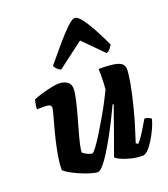

<svg xmlns="http://www.w3.org/2000/svg" viewBox="-143 -891 868 993"><g transform="rotate(-20 291.0 -395.0)"><path d="M225 0Q208 0 180 -9Q152 -18 123 -31Q94 -44 74 -56.5Q54 -69 52 -75Q52 -106 58.5 -145.5Q65 -185 74.5 -225.5Q84 -266 94 -302Q104 -338 110.5 -362.5Q117 -387 117 -393Q117 -405 108.5 -409Q100 -413 86 -413H39Q39 -427 42 -441.5Q45 -456 47 -464Q61 -471 89.5 -479.5Q118 -488 146.5 -494Q175 -500 189 -500Q216 -500 235 -487.5Q254 -475 254 -448Q254 -429 246.5 -395Q239 -361 228 -320.5Q217 -280 205.5 -240Q194 -200 187 -169Q180 -138 180 -124Q189 -115 205.5 -107.5Q222 -100 230 -100Q236 -100 253 -122.5Q270 -145 292 -180.5Q314 -216 337 -255.5Q360 -295 378.5 -330.5Q397 -366 407 -387Q410 -412 410.5 -444Q411 -476 410 -500Q467 -500 496.5 -494.5Q526 -489 537 -477.5Q548 -466 548 -448Q548 -425 539 -373.5Q530 -322 510.5 -246Q491 -170 459 -73L470 -66Q481 -76 494.5 -96Q508 -116 521.5 -139Q535 -162 545 -178Q554 -178 566.5 -173Q579 -168 581 -163Q576 -142 563.5 -114.5Q551 -87 535 -60.5Q519 -34 502.5 -17Q486 0 471 0Q440 0 408 -8Q376 -16 354 -26.5Q332 -37 329 -44L377 -177Q390 -215 402 -248.5Q414 -282 421 -301L416 -304Q400 -270 379.5 -229Q359 -188 336.5 -147.5Q314 -107 293 -73.5Q272 -40 254 -20Q236 0 225 0ZM227 -563Q217 -567 206.5 -577Q196 -587 194 -596Q237 -648 274.5 -692Q312 -736 340.5 -763Q369 -790 383 -790Q399 -790 419.5 -763.5Q440 -737 464 -693Q488 -649 512 -597Q505 -588 498 -577.5Q491 -567 477 -563L370 -671Z"/></g></svg>

Font: Texturina 12pt Black
Style: Italic
Weight: 900
Italic angle: -11°
Designer: Guillermo Torres Carreño
Foundry: Omnibus-Type
Version: Version 1.002